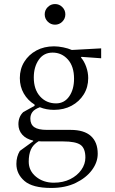

<svg xmlns="http://www.w3.org/2000/svg" viewBox="-20 -689 570 949"><path d="M247 -146Q209 -146 177 -159Q150 -149 140 -135Q130 -121 130 -103Q130 -74 149.5 -60.5Q169 -47 212 -47H329Q396 -47 429.5 -16.5Q463 14 463 71Q463 113 434.5 151.5Q406 190 354.5 215Q303 240 233 240Q141 240 101 205.5Q61 171 61 121Q61 85 78 57L144 9V6Q109 -2 90 -23.5Q71 -45 71 -75Q71 -112 95 -135L151 -166V-172Q117 -193 97.5 -227Q78 -261 78 -303Q78 -348 100 -383.5Q122 -419 160 -439.5Q198 -460 247 -460Q268 -460 292.5 -455Q317 -450 335 -442L480 -450V-401L383 -408L380 -405Q396 -387 406 -359Q416 -331 416 -303Q416 -258 394 -222.5Q372 -187 334 -166.5Q296 -146 247 -146ZM257 -178Q298 -178 322 -212.5Q346 -247 346 -300Q346 -361 315.5 -395Q285 -429 240 -429Q196 -429 171.5 -393.5Q147 -358 147 -306Q147 -247 178 -212.5Q209 -178 257 -178ZM122 110Q122 155 158 184.5Q194 214 246 214Q292 214 327 196.5Q362 179 382 150.5Q402 122 402 90Q402 44 378 27Q354 10 292 10H186Q178 10 171 9Q143 26 132.5 50.5Q122 75 122 110ZM252 -567Q231 -567 216 -582Q201 -597 201 -618Q201 -639 216 -654Q231 -669 252 -669Q273 -669 288 -654Q303 -639 303 -618Q303 -597 288 -582Q273 -567 252 -567Z"/></svg>

Font: Spectral Light
Style: Regular
Weight: 300
Designer: Jean-Baptiste Levee
Foundry: Production Type
Version: Version 2.001